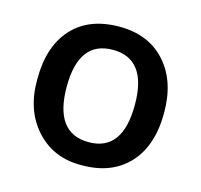

<svg xmlns="http://www.w3.org/2000/svg" viewBox="-87 -644 784 748"><g transform="rotate(15 305.5 -270.0)"><path d="M561 -271Q561 -138.2 493.2 -64.5Q424.8 9.8 304.2 9.8Q190.4 11.7 119.1 -66.4Q47.9 -144.5 49.8 -271Q49.8 -402.3 117.2 -476.1Q184.6 -549.8 307.1 -549.8Q424.3 -549.8 492.7 -474.1Q561 -398.4 561 -271ZM168 -271Q168 -84 306.2 -84Q442.9 -84 442.9 -271Q442.9 -456.1 305.2 -456.1Q168 -456.1 168 -271Z"/></g></svg>

Font: Open Sans
Style: SemiBold
Weight: 600
Foundry: Ascender Corporation
Version: Version 1.10